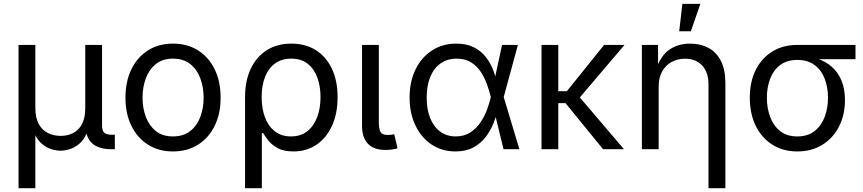

<svg xmlns="http://www.w3.org/2000/svg" viewBox="-20 -781 4518 1005"><path d="M77.1 204.1V-545.9H165V-214.8Q165 -164.1 182.9 -131.8Q200.7 -99.6 230.7 -84.7Q260.7 -69.8 297.4 -69.8Q334.5 -69.8 363.5 -85Q392.6 -100.1 409.4 -132.1Q426.3 -164.1 426.3 -214.8V-545.9H514.2V-123.5Q514.2 -96.7 525.9 -86.2Q537.6 -75.7 566.9 -75.7H581.1V0H563.5Q495.6 0 461.9 -31.2Q428.2 -62.5 428.2 -122.6V-171.9H448.7Q448.7 -117.7 433.6 -82.8Q418.5 -47.9 394.8 -28.1Q371.1 -8.3 345 -0.2Q318.8 7.8 296.9 7.8Q274.9 7.8 248.8 -0.2Q222.7 -8.3 199.2 -28.1Q175.8 -47.9 160.6 -82.8Q145.5 -117.7 145.5 -171.9H165V204.1Z M885.3 11.7Q811 11.7 755.1 -23.4Q699.2 -58.6 668 -122.1Q636.7 -185.5 636.7 -269.5Q636.7 -355 668 -418.7Q699.2 -482.4 755.1 -517.6Q811 -552.7 885.3 -552.7Q960 -552.7 1016.1 -517.6Q1072.3 -482.4 1103.5 -418.7Q1134.8 -355 1134.8 -269.5Q1134.8 -185.5 1103.5 -122.1Q1072.3 -58.6 1016.1 -23.4Q960 11.7 885.3 11.7ZM885.3 -66.9Q940.4 -66.9 976.1 -95.2Q1011.7 -123.5 1028.8 -169.7Q1045.9 -215.8 1045.9 -269.5Q1045.9 -323.7 1028.8 -370.4Q1011.7 -417 976.1 -445.6Q940.4 -474.1 885.3 -474.1Q830.6 -474.1 795.4 -445.6Q760.3 -417 743.2 -370.6Q726.1 -324.2 726.1 -269.5Q726.1 -215.8 743.2 -169.7Q760.3 -123.5 795.4 -95.2Q830.6 -66.9 885.3 -66.9Z M1262.7 204.1V-272.5Q1262.7 -358.4 1292.7 -421.4Q1322.8 -484.4 1377 -518.6Q1431.2 -552.7 1504.9 -552.7Q1578.6 -552.7 1632.8 -518.8Q1687 -484.9 1717 -421.9Q1747.1 -358.9 1747.1 -272.5Q1747.1 -186.5 1717.8 -122.6Q1688.5 -58.6 1636.5 -23.4Q1584.5 11.7 1516.6 11.7Q1464.4 11.7 1432.6 -6.1Q1400.9 -23.9 1383.8 -46.6Q1366.7 -69.3 1357.4 -84.5H1350.6V204.1ZM1502.9 -66.9Q1554.2 -66.9 1588.6 -94.2Q1623 -121.6 1640.4 -168.2Q1657.7 -214.8 1657.7 -272.9Q1657.7 -329.1 1641.1 -374.8Q1624.5 -420.4 1590.6 -447.3Q1556.6 -474.1 1504.4 -474.1Q1454.6 -474.1 1419.9 -449Q1385.3 -423.8 1367.4 -378.7Q1349.6 -333.5 1349.6 -272.9Q1349.6 -212.9 1367.2 -166.3Q1384.8 -119.6 1419.2 -93.3Q1453.6 -66.9 1502.9 -66.9Z M1997.6 3.9Q1936 3.9 1905.5 -29.1Q1875 -62 1875 -121.1V-545.9H1962.9V-143.1Q1962.9 -105.5 1971.9 -90.1Q1981 -74.7 2008.3 -74.7Q2022.5 -74.7 2029.8 -75.7Q2037.1 -76.7 2043.5 -78.6L2061 -4.4Q2049.3 -1 2032.2 1.5Q2015.1 3.9 1997.6 3.9Z M2363.8 11.7Q2293.5 11.7 2239.3 -24.4Q2185.1 -60.5 2154.5 -124.3Q2124 -188 2124 -270.5Q2124 -354 2155 -417.5Q2186 -481 2241.2 -516.8Q2296.4 -552.7 2367.7 -552.7Q2422.9 -552.7 2461.2 -533Q2499.5 -513.2 2523.9 -481.4Q2548.3 -449.7 2562 -412.8Q2575.7 -376 2581.5 -342.3H2613.3L2616.2 -274.4L2698.7 0H2615.7L2548.8 -274.4Q2542.5 -300.3 2531 -334Q2519.5 -367.7 2499.8 -399.9Q2480 -432.1 2448.2 -453.1Q2416.5 -474.1 2370.1 -474.1Q2322.3 -474.1 2286.9 -449.5Q2251.5 -424.8 2232.4 -379.2Q2213.4 -333.5 2213.4 -270Q2213.4 -208 2231.9 -162.4Q2250.5 -116.7 2284.7 -91.8Q2318.8 -66.9 2365.2 -66.9Q2410.6 -66.9 2442.9 -88.4Q2475.1 -109.9 2496.6 -142.8Q2518.1 -175.8 2530.5 -210.4Q2543 -245.1 2548.8 -271.5L2607.9 -545.9H2690.9L2616.2 -271.5L2613.3 -206.5H2585.9Q2578.1 -173.3 2563 -135.5Q2547.9 -97.7 2522.5 -64.2Q2497.1 -30.8 2458.3 -9.5Q2419.4 11.7 2363.8 11.7Z M2902.3 -545.9V0H2814.5V-545.9ZM3249 -545.9 2989.7 -241.2H2869.1V-303.7H2947.3L3142.1 -545.9ZM3136.7 0 2938 -243.7 2985.4 -305.7 3246.1 0Z M3427.7 -327.1V0H3339.8V-545.9H3424.3L3424.8 -413.6H3412.6Q3437.5 -489.3 3483.6 -521Q3529.8 -552.7 3591.8 -552.7Q3647 -552.7 3688.7 -530Q3730.5 -507.3 3753.7 -461.7Q3776.9 -416 3776.9 -346.7V204.1H3688.5V-339.4Q3688.5 -402.3 3655.5 -438Q3622.6 -473.6 3565.4 -473.6Q3526.4 -473.6 3495.1 -456.5Q3463.9 -439.5 3445.8 -406.7Q3427.7 -374 3427.7 -327.1ZM3535.2 -617.2 3551.8 -760.7H3646L3596.2 -617.2Z M4153.3 11.7Q4079.1 11.7 4022.9 -23.7Q3966.8 -59.1 3935.8 -122.3Q3904.8 -185.5 3904.8 -269.5Q3904.8 -353.5 3936 -415.5Q3967.3 -477.5 4023.2 -511.7Q4079.1 -545.9 4153.3 -545.9H4458V-471.2H4218.8L4153.3 -467.3Q4098.6 -467.3 4063.5 -440.4Q4028.3 -413.6 4011.2 -368.7Q3994.1 -323.7 3994.1 -269.5Q3994.1 -215.8 4011.2 -169.4Q4028.3 -123 4063.5 -95Q4098.6 -66.9 4153.3 -66.9Q4208.5 -66.9 4244.1 -95.2Q4279.8 -123.5 4296.9 -169.7Q4314 -215.8 4314 -269.5Q4314 -323.7 4296.9 -368.7Q4279.8 -413.6 4244.1 -440.4Q4208.5 -467.3 4153.3 -467.3V-489.3Q4209 -489.3 4254.9 -474.9Q4300.8 -460.4 4333.7 -431.6Q4366.7 -402.8 4384.8 -359.1Q4402.8 -315.4 4402.8 -256.8Q4402.8 -179.2 4371.6 -118.4Q4340.3 -57.6 4284.2 -22.9Q4228 11.7 4153.3 11.7Z"/></svg>

Font: Inter Variable LoSnoCo
Style: Regular
Weight: 400
Designer: Rasmus Andersson
Foundry: rsms
Version: Version 4.000;git-a52131595; featfreeze: case,dlig,ss01,ss02